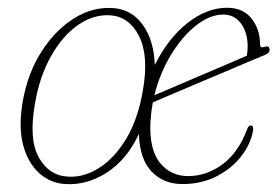

<svg xmlns="http://www.w3.org/2000/svg" viewBox="-20 -467 722 495"><path d="M274 -446Q320.5 -442 348.8 -402Q377 -362 379 -299.5Q413.5 -368.5 463.5 -407.8Q513.5 -447 565.5 -447Q606.5 -447 628.5 -419.2Q650.5 -391.5 650.5 -352.5Q650.5 -342 662 -346Q675 -350.5 675 -339Q675.5 -331 664.5 -326Q645 -318 613.8 -304.8Q582.5 -291.5 546.5 -276.2Q510.5 -261 476 -246.5Q441.5 -232 414.2 -220.2Q387 -208.5 374 -203Q369.5 -179 368 -155Q364 -83 391.8 -48Q419.5 -13 465 -13Q512.5 -13 553.8 -43.5Q595 -74 617.5 -135Q621 -143.5 626.5 -143.5Q634 -143.5 632.5 -131.5Q627 -96.5 602.5 -64.8Q578 -33 539 -12.8Q500 7.5 450 7.5Q402.5 7.5 371.5 -24Q340.5 -55.5 338 -121.5Q307.5 -56 256 -22.5Q204.5 11 148.5 7.5Q110.5 5.5 81.2 -20.5Q52 -46.5 39.5 -93.8Q27 -141 39 -207.5Q52 -280 87.8 -335.2Q123.5 -390.5 172.2 -420.5Q221 -450.5 274 -446ZM555.5 -429.5Q521.5 -429.5 486 -401.8Q450.5 -374 421.5 -326.8Q392.5 -279.5 378 -221.5Q395.5 -229 425.8 -241.8Q456 -254.5 491.2 -269.8Q526.5 -285 559.8 -299Q593 -313 616.5 -323.5Q618.5 -337 618.5 -347Q618.5 -383.5 601.2 -406.5Q584 -429.5 555.5 -429.5ZM157 -11.5Q197 -9.5 236.2 -34.5Q275.5 -59.5 305.8 -110Q336 -160.5 348.5 -234.5Q364 -323.5 338.5 -373.8Q313 -424 265 -427.5Q221.5 -430.5 181.5 -402.8Q141.5 -375 112 -323Q82.5 -271 70.5 -202Q53.5 -108 80.2 -60.8Q107 -13.5 157 -11.5Z"/></svg>

Font: Fraunces 72pt Soft Thin
Style: Italic
Weight: 100
Italic angle: -16°
Version: Version 1.000;[0bf87f6ff]